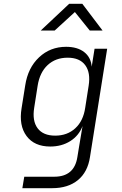

<svg xmlns="http://www.w3.org/2000/svg" viewBox="-20 -805 640 1005"><path d="M97 180 107 120H264Q369 120 385 17L394 -38L412 -145Q393 -95 348 -66.5Q303 -38 243 -38Q160 -38 119 -93Q78 -148 93 -239L112 -358Q126 -450 184.5 -505Q243 -560 326 -560Q385 -560 420.5 -532.5Q456 -505 460 -456L475 -550H541L451 17Q439 96 387.5 138Q336 180 253 180ZM269 -95Q332 -95 374 -133.5Q416 -172 426 -241L444 -356Q455 -425 426 -464Q397 -503 334 -503Q271 -503 229.5 -464.5Q188 -426 177 -356L159 -241Q148 -172 177 -133.5Q206 -95 269 -95ZM193 -645 342 -785H411L517 -645H450L372 -742L266 -645Z"/></svg>

Font: NKDuy Mono ExtraLight
Style: Italic
Weight: 200
Italic angle: -9°
Monospace: yes
Designer: NKDuy
Foundry: NKDuy
Version: Version 2.251; ttfautohint (v1.8.4.7-5d5b)